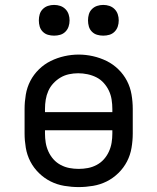

<svg xmlns="http://www.w3.org/2000/svg" viewBox="-20 -753 640 781"><path d="M300 8Q271 8 241.5 3Q212 -2 186 -15Q160 -28 138.5 -49Q117 -70 103.5 -96Q90 -122 85 -151.5Q80 -181 80 -210V-310Q80 -339 85 -368.5Q90 -398 103.5 -424Q117 -450 138.5 -471Q160 -492 186.5 -505Q213 -518 242 -524.5Q271 -531 300 -531Q329 -531 358 -524.5Q387 -518 413.5 -505Q440 -492 461.5 -471Q483 -450 496.5 -424Q510 -398 515 -368.5Q520 -339 520 -310V-210Q520 -181 515 -151.5Q510 -122 496.5 -96Q483 -70 461.5 -49Q440 -28 414 -15Q388 -2 358.5 3Q329 8 300 8ZM163 -297H437V-310Q437 -329 434 -348Q431 -367 423 -384Q415 -401 402 -415.5Q389 -430 372 -438.5Q355 -447 336 -451Q317 -455 298 -455Q279 -455 260.5 -451Q242 -447 226 -437.5Q210 -428 197 -414Q184 -400 176.5 -383Q169 -366 166 -347.5Q163 -329 163 -310ZM300 -66Q319 -66 337.5 -69.5Q356 -73 373 -82Q390 -91 402.5 -105Q415 -119 423 -136.5Q431 -154 434 -172.5Q437 -191 437 -210V-223H163V-210Q163 -191 166 -172.5Q169 -154 177 -136.5Q185 -119 197.5 -105Q210 -91 227 -82Q244 -73 262.5 -69.5Q281 -66 300 -66ZM400 -608Q387 -608 375 -611.5Q363 -615 354 -624Q345 -633 341.5 -645Q338 -657 338 -670Q338 -683 341.5 -695Q345 -707 354 -716Q363 -725 375 -729Q387 -733 400 -733Q413 -733 425 -729Q437 -725 446 -716Q455 -707 459 -695Q463 -683 463 -670Q463 -657 459 -645Q455 -633 446 -624Q437 -615 425 -611.5Q413 -608 400 -608ZM200 -608Q187 -608 175 -611.5Q163 -615 154 -624Q145 -633 141.5 -645Q138 -657 138 -670Q138 -683 141.5 -695Q145 -707 154 -716Q163 -725 175 -729Q187 -733 200 -733Q213 -733 225 -729Q237 -725 246 -716Q255 -707 259 -695Q263 -683 263 -670Q263 -657 259 -645Q255 -633 246 -624Q237 -615 225 -611.5Q213 -608 200 -608Z"/></svg>

Font: Zed Mono Extended
Style: Regular
Weight: 400
Width: 7
Monospace: yes
Designer: Belleve Invis
Foundry: Belleve Invis
Version: Version 1.0.0; ttfautohint (v1.8.4)